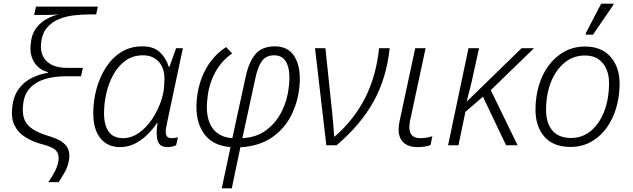

<svg xmlns="http://www.w3.org/2000/svg" viewBox="-20 -796 3466 1052"><path d="M245 202Q266 172 281.5 141.5Q297 111 301 80Q304 49 288 30Q272 11 217 -4Q162 -18 121 -43Q80 -68 60 -108Q40 -148 47 -208Q53 -266 80 -305Q107 -344 149.5 -366.5Q192 -389 242 -397L243 -401Q194 -413 168 -454Q142 -495 148 -551Q152 -607 177.5 -641Q203 -675 237 -692.5Q271 -710 302 -718Q283 -716 269.5 -715Q256 -714 228 -714H167L177 -760H516L507 -717H471Q430 -717 386 -712Q342 -707 302.5 -691Q263 -675 236.5 -643Q210 -611 205 -557Q201 -522 214 -491.5Q227 -461 260.5 -442.5Q294 -424 351 -424H434L424 -378H340Q275 -378 224 -362Q173 -346 141.5 -310.5Q110 -275 106 -215Q102 -176 112.5 -145Q123 -114 155.5 -91Q188 -68 249 -50Q299 -35 323.5 -16Q348 3 355 25.5Q362 48 359 73Q354 112 337.5 142.5Q321 173 301 202Z M638 10Q570 10 530.5 -38Q491 -86 491 -177Q491 -243 508.5 -308Q526 -373 560 -426Q594 -479 644 -510.5Q694 -542 759 -542Q822 -542 856 -510Q890 -478 905 -429H908L945 -532H982L896 -126Q893 -111 890.5 -98Q888 -85 888 -74Q888 -58 895 -48.5Q902 -39 921 -39Q928 -39 937 -40Q946 -41 955 -44L945 0Q937 4 923 7Q909 10 898 10Q856 10 844.5 -23Q833 -56 843 -122H840Q819 -90 788.5 -59.5Q758 -29 720 -9.5Q682 10 638 10ZM655 -39Q699 -39 740.5 -67.5Q782 -96 814.5 -145Q847 -194 866 -253Q876 -286 878.5 -315Q881 -344 881 -363Q881 -425 848.5 -459Q816 -493 764 -493Q707 -493 666.5 -463Q626 -433 600 -385Q574 -337 562 -282Q550 -227 550 -177Q550 -110 575.5 -74.5Q601 -39 655 -39Z M1195 236 1243 10Q1142 2 1095 -67.5Q1048 -137 1058 -247Q1066 -341 1107 -416.5Q1148 -492 1219 -538L1252 -503Q1195 -465 1159 -399Q1123 -333 1116 -252Q1105 -154 1141 -99Q1177 -44 1253 -39L1326 -375Q1343 -455 1379 -498.5Q1415 -542 1486 -542Q1562 -542 1596 -482.5Q1630 -423 1621 -325Q1613 -238 1575.5 -163.5Q1538 -89 1468.5 -42Q1399 5 1297 11L1250 236ZM1308 -39Q1387 -43 1441 -84.5Q1495 -126 1525.5 -189Q1556 -252 1563 -324Q1572 -403 1552 -448Q1532 -493 1483 -493Q1437 -493 1414.5 -460.5Q1392 -428 1380 -371Z M1768 0 1706 -532H1763L1802 -160Q1804 -134 1807 -101.5Q1810 -69 1811 -48H1814Q1919 -139 1980 -258.5Q2041 -378 2057 -532H2115Q2098 -368 2027 -240Q1956 -112 1824 0Z M2268 10Q2218 10 2191 -15Q2164 -40 2164 -87Q2164 -107 2169 -130L2255 -532H2312L2226 -131Q2223 -114 2223 -98Q2223 -39 2283 -39Q2319 -39 2349 -50L2339 -1Q2325 4 2307.5 7Q2290 10 2268 10Z M2435 0 2547 -532H2605L2574 -393Q2565 -349 2555 -310.5Q2545 -272 2537 -240H2538L2838 -532H2906L2669 -302L2816 0H2753L2626 -266L2530 -183L2492 0Z M3105 9Q3012 9 2963 -47Q2914 -103 2914 -195Q2914 -265 2932.5 -327.5Q2951 -390 2987 -438Q3023 -486 3073 -513.5Q3123 -541 3186 -541Q3276 -541 3325.5 -484.5Q3375 -428 3375 -337Q3375 -271 3357.5 -209Q3340 -147 3305.5 -98Q3271 -49 3220.5 -20Q3170 9 3105 9ZM3109 -40Q3170 -40 3217 -78.5Q3264 -117 3290.5 -185.5Q3317 -254 3317 -343Q3317 -383 3303 -416.5Q3289 -450 3260 -471Q3231 -492 3185 -492Q3122 -492 3074 -453Q3026 -414 2999 -347Q2972 -280 2972 -194Q2972 -122 3006.5 -81Q3041 -40 3109 -40ZM3189 -606 3190 -615 3274 -776H3342L3340 -768L3229 -606Z"/></svg>

Font: Noto Sans Light
Style: Italic
Weight: 300
Italic angle: -12°
Designer: Monotype Design Team
Foundry: Monotype Imaging Inc.
Version: Version 2.013; ttfautohint (v1.8.4.7-5d5b)